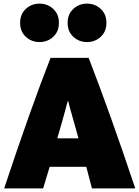

<svg xmlns="http://www.w3.org/2000/svg" viewBox="-20 -1024 766 1059"><path d="M726 15H487Q464 -76 456 -104H254Q250 -90 237 -48Q224 -6 218 15H3Q148 -422 259 -705H469Q591 -389 726 15ZM413 -261Q405 -288 391.5 -337.5Q378 -387 371 -410Q359 -458 355 -470Q348 -449 338 -409Q329 -374 296 -261ZM273.5 -975Q305 -946 305 -898Q305 -850 273.5 -821Q242 -792 198 -792Q154 -792 122.5 -821Q91 -850 91 -898Q91 -946 122.5 -975Q154 -1004 198 -1004Q242 -1004 273.5 -975ZM535.5 -975Q567 -946 567 -898Q567 -850 535.5 -821Q504 -792 460 -792Q416 -792 384.5 -821Q353 -850 353 -898Q353 -946 384.5 -975Q416 -1004 460 -1004Q504 -1004 535.5 -975Z"/></svg>

Font: Repo
Style: ExtraBlack
Weight: 1000
Designer: Stefan Peev
Foundry: Context Ltd
Version: Version 001.000